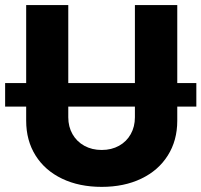

<svg xmlns="http://www.w3.org/2000/svg" viewBox="-27 -727 794 757"><path d="M747.1 -306.6H671.9V-251Q671.9 -172.9 634.5 -113.8Q597.2 -54.7 529.8 -22.5Q462.4 9.8 374 9.8Q285.2 9.8 217.8 -22.5Q150.4 -54.7 113.3 -113.8Q76.2 -172.9 76.2 -251V-306.6H-6.8V-399.4H76.2V-707H242.2V-399.4H504.9V-707H671.9V-399.4H747.1ZM374 -135.7Q412.6 -135.7 442.4 -152.3Q472.2 -168.9 488.5 -198.2Q504.9 -227.5 504.9 -264.6V-306.6H242.2V-264.6Q242.2 -227.5 258.8 -198.2Q275.4 -168.9 305.4 -152.3Q335.4 -135.7 374 -135.7Z"/></svg>

Font: Pretendard JP ExtraBold
Style: Regular
Weight: 800
Designer: Base glyphs from Inter by Rasmus Andersson; Hangeul glyphs from Noto Sans CJK(Source Han Sans) by Jang Soo-young and Kan
Foundry: Kil Hyung-jin
Version: Version 1.309